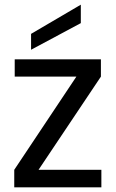

<svg xmlns="http://www.w3.org/2000/svg" viewBox="-20 -802 495 822"><path d="M145 -75H414V0H41V-75L307 -474H43V-548H412V-474ZM326 -703 113 -589V-657L326 -782Z"/></svg>

Font: MSTAGE
Style: Regular
Weight: 400
Designer: Ninad Kale (Devanagari), Jonny Pinhorn (Latin)
Foundry: Indian Type Foundry
Version: 4.004